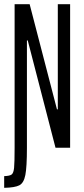

<svg xmlns="http://www.w3.org/2000/svg" viewBox="-23 -708 403 920"><path d="M47 0V-688H119L250 -184H254V-688H313V0H243L110 -514H106V0Q106 92 98.5 130.5Q91 169 69.5 180Q48 191 -3 192V136Q24 135 33 128Q42 121 44.5 96Q47 71 47 0Z"/></svg>

Font: Saira Ultra Condensed
Style: Regular
Weight: 400
Width: 1
Designer: Hector Gatti with collaboration of the Omnibus-Type team
Foundry: Omnibus-Type
Version: Version 1.001; ttfautohint (v1.8)